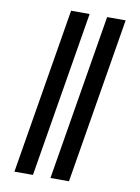

<svg xmlns="http://www.w3.org/2000/svg" viewBox="-102 -891 805 1102"><g transform="rotate(10 300.0 -340.0)"><path d="M271 143 431 -823H539L379 143ZM61 143 221 -823H329L169 143Z"/></g></svg>

Font: Iosevka SS04 XBd Ex Obl
Style: Regular
Weight: 800
Width: 7
Italic angle: -9°
Monospace: yes
Designer: Belleve Invis
Foundry: Belleve Invis
Version: Version 19.0.0; ttfautohint (v1.8.4)